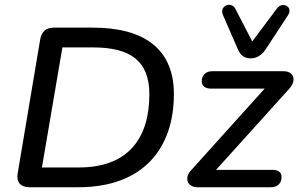

<svg xmlns="http://www.w3.org/2000/svg" viewBox="-20 -786 1256 806"><path d="M103 0H309C583 0 710 -165 710 -391C710 -579 587 -670 370 -670H206C174 -670 155 -654 149 -622L54 -57C48 -21 67 0 103 0ZM311 -83H156L242 -587H370C528 -587 607 -530 607 -390C607 -210 522 -83 311 -83ZM809 0H1118C1145 0 1162 -17 1162 -43C1162 -63 1148 -73 1123 -73H887L1193 -412C1227 -448 1214 -487 1170 -487H871C844 -487 827 -471 827 -444C827 -426 841 -414 866 -414H1091L783 -72C751 -39 767 0 809 0ZM1033 -541C1057 -541 1079 -554 1096 -580L1189 -722C1212 -758 1166 -781 1143 -751L1039 -612L968 -749C951 -783 899 -761 916 -723L979 -578C990 -552 1008 -541 1033 -541Z"/></svg>

Font: SN Pro Medium
Style: Italic
Weight: 400
Italic angle: -9°
Designer: Tobias Whetton
Foundry: Supernotes
Version: Version 1.001;Glyphs 3.2 (3249)